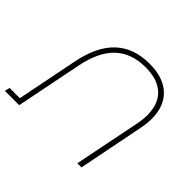

<svg xmlns="http://www.w3.org/2000/svg" viewBox="-168 -908 1112 1112"><g transform="rotate(45 388.0 -352.0)"><path d="M710 -487Q710 -448 701 -404L621 0H587L668 -403Q677 -447 677 -484Q677 -576 624.5 -624.5Q572 -673 474 -673Q358 -673 288.5 -607Q219 -541 192 -405L111 0H-6L1 -31H85L160 -407Q190 -557 268.5 -630.5Q347 -704 476 -704Q588 -704 649 -647Q710 -590 710 -487Z"/></g></svg>

Font: Montserrat Alternates ExLight
Style: Italic
Weight: 275
Italic angle: -11.3°
Designer: Julieta Ulanovsky
Foundry: Julieta Ulanovsky
Version: Version 7.200